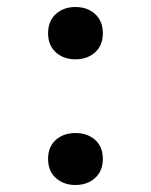

<svg xmlns="http://www.w3.org/2000/svg" viewBox="-20 -537 430 547"><path d="M273 -84Q273 -50 251 -30Q229 -10 195 -10Q161 -10 139 -30Q117 -50 117 -84Q117 -119 139 -138.5Q161 -158 195 -158Q229 -158 251 -138.5Q273 -119 273 -84ZM273 -442Q273 -408 251 -388Q229 -368 195 -368Q161 -368 139 -388Q117 -408 117 -442Q117 -477 139 -497Q161 -517 195 -517Q229 -517 251 -497Q273 -477 273 -442Z"/></svg>

Font: Kaisei HarunoUmi
Style: Bold
Weight: 700
Designer: Font-Kai, 金井和夫
Foundry: KAZUO KANAI
Version: Version 5.003